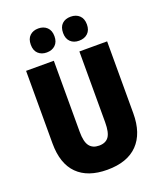

<svg xmlns="http://www.w3.org/2000/svg" viewBox="-167 -1035 973 1151"><g transform="rotate(-20 319.5 -459.0)"><path d="M578 -255Q578 -127 511.5 -58.5Q445 10 317 10Q193 10 127 -56Q61 -122 61 -251V-714H238V-261Q238 -197 258.5 -170Q279 -143 320 -143Q362 -143 381.5 -170Q401 -197 401 -262V-714H578ZM141 -851Q141 -889 162 -908.5Q183 -928 216 -928Q250 -928 271 -908Q292 -888 292 -851Q292 -815 271 -795Q250 -775 216 -775Q183 -775 162 -794.5Q141 -814 141 -851ZM347 -851Q347 -889 367.5 -908.5Q388 -928 422 -928Q457 -928 478 -908Q499 -888 499 -851Q499 -815 478 -795Q457 -775 422 -775Q388 -775 367.5 -795Q347 -815 347 -851Z"/></g></svg>

Font: Noto Sans Kannada Condensed Black
Style: Regular
Weight: 900
Width: 3
Designer: Jelle Bosma - Monotype Design Team
Foundry: Monotype Imaging Inc.
Version: Version 2.005; ttfautohint (v1.8.4.7-5d5b)